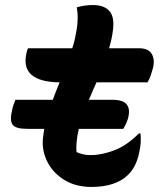

<svg xmlns="http://www.w3.org/2000/svg" viewBox="-20 -729 640 760"><path d="M41 -334H189Q195 -351 202 -368.5Q209 -386 216 -403Q58 -405 85 -520Q86 -526 87.5 -530Q89 -534 91 -538H266Q272 -555 276 -573Q280 -591 283 -609Q287 -632 287.5 -655Q288 -678 284 -700Q301 -705 316.5 -707Q332 -709 348 -709Q392 -709 413 -685.5Q434 -662 427 -609Q425 -591 421 -573.5Q417 -556 412 -538H530Q568 -538 581 -515Q594 -492 585 -458Q581 -443 576.5 -430Q572 -417 564 -403H362Q354 -386 346.5 -368.5Q339 -351 332 -334H426Q508 -334 486 -258Q482 -246 478 -237.5Q474 -229 468 -219H292Q289 -206 287 -194Q280 -153 283 -127Q294 -122 307.5 -118.5Q321 -115 340 -115Q381 -115 431 -133.5Q481 -152 530 -201H536Q538 -186 537 -166Q536 -146 530 -121Q519 -69 488 -38Q439 11 342 11Q280 11 235 -16.5Q190 -44 167.5 -88.5Q145 -133 150 -182Q152 -200 155 -219H87Q41 -219 29.5 -236Q18 -253 28 -293Q30 -305 34 -315.5Q38 -326 41 -334Z"/></svg>

Font: Recursive Mn Csl St
Style: Bold Italic
Weight: 700
Italic angle: -15°
Monospace: yes
Version: Version 1.079;hotconv 1.0.112;makeotfexe 2.5.65598; ttfautoh